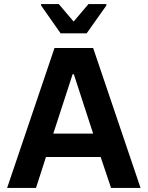

<svg xmlns="http://www.w3.org/2000/svg" viewBox="-20 -924 726 944"><path d="M15 0 248 -688H438L671 0H526L475 -152H206L157 0ZM242 -267H438L343 -559H337ZM278 -760 182 -897V-904H269L342 -818L415 -904H503V-897L406 -760Z"/></svg>

Font: Saira SemiBold
Style: Regular
Weight: 600
Designer: Hector Gatti with collaboration of the Omnibus-Type team
Foundry: Omnibus-Type
Version: Version 1.100; ttfautohint (v1.8.3)